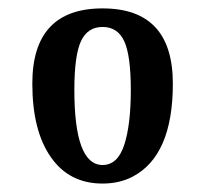

<svg xmlns="http://www.w3.org/2000/svg" viewBox="-20 -767 486 455"><path d="M156.2 -553.7Q156.2 -376 223.1 -376Q258.8 -376 274.4 -423.6Q290 -471.2 290 -553.5Q290 -635.7 274.4 -669.4Q258.8 -703.1 223.1 -703.1Q187.5 -703.1 171.9 -669.4Q156.2 -635.7 156.2 -553.7ZM223.1 -747.1Q389.6 -747.1 389.6 -568.8Q389.6 -397.9 293.9 -348.1Q262.7 -332 223.1 -332Q144 -332 100.6 -394.5Q56.6 -457 56.6 -568.8Q56.6 -747.1 223.1 -747.1Z"/></svg>

Font: Amarante
Style: Regular
Weight: 400
Designer: Karolina Lach
Foundry: Sorkin Type Co.
Version: Version 1.001